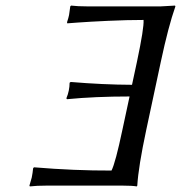

<svg xmlns="http://www.w3.org/2000/svg" viewBox="-20 -668 651 691"><path d="M420.4 -200.2 446.3 -320.8Q321.8 -320.8 221.2 -311L218.8 -314Q224.6 -327.6 227.5 -341.8Q230.5 -356.4 230.5 -370.1L234.4 -373Q350.1 -363.3 455.1 -362.8L472.7 -444.8Q499 -568.8 496.6 -596.2Q437 -596.2 368.4 -593Q299.8 -589.8 260.7 -586.9L222.2 -584L221.2 -587.9Q226.6 -604 228.5 -613.8Q229 -616.2 232.9 -645L235.8 -647.9Q259.3 -645 294.9 -645H558.1L609.9 -647.9L611.3 -645Q585.9 -573.2 558.6 -444.8L506.3 -200.2Q478 -67.4 474.1 0L472.2 2.9Q455.6 0 420.9 0H147.9Q111.8 0 87.4 2.9L85.9 0Q93.8 -27.8 94.2 -28.8Q97.7 -45.9 99.1 -62L102.1 -65.9Q248 -53.7 381.3 -54.2Q395.5 -82 420.4 -200.2Z"/></svg>

Font: Linux Biolinum
Style: Italic
Weight: 400
Italic angle: -12°
Designer: Philipp H. Poll
Foundry: Philipp H. Poll
Version: Version 1.1.3 ; ttfautohint (v0.9)